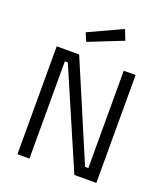

<svg xmlns="http://www.w3.org/2000/svg" viewBox="-164 -1044 1005 1157"><g transform="rotate(20 338.0 -465.5)"><path d="M85 0V-692H229L494 -68H515V-692H591V0H450L181 -624H162V0ZM220 -831 436 -931 462 -865 243 -778Z"/></g></svg>

Font: Titillium Web
Style: Regular
Weight: 400
Version: Version 1.001;PS 57.000;hotconv 1.0.70;makeotf.lib2.5.55311